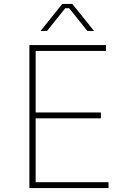

<svg xmlns="http://www.w3.org/2000/svg" viewBox="-20 -960 648 980"><path d="M187 -802 298 -940H349L460 -802H426L333 -918H313L220 -802ZM130 0V-730H521V-700H162V-386H495V-356H162V-30H534V0Z"/></svg>

Font: Sora Thin
Style: Regular
Weight: 32
Designer: Jonathan Barnbrook, Julián Moncada
Foundry: Barnbrook Fonts
Version: Version 2.000